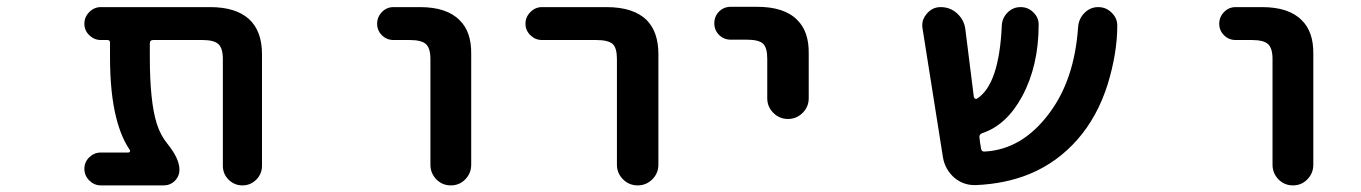

<svg xmlns="http://www.w3.org/2000/svg" viewBox="-20 -569 4040 570"><path d="M641.6 -77.1V-393.6Q641.6 -425.8 628.4 -438Q615.2 -450.2 581.1 -450.2H434.6Q424.8 -450.2 424.8 -440.4V-399.4Q424.8 -267.6 445.3 -202.1Q457 -166 477.5 -141.6Q512.7 -97.7 512.7 -65.4Q512.7 -45.9 499 -32.2Q485.4 -18.6 465.8 -18.6H279.3Q259.8 -18.6 245.1 -33.2Q230.5 -47.9 230.5 -67.9Q230.5 -87.9 245.1 -102.1Q259.8 -116.2 279.3 -116.2H361.3Q364.3 -116.2 365.7 -119.1Q367.2 -122.1 365.2 -124Q339.8 -161.1 325.2 -218.8Q306.6 -292 306.6 -399.4V-442.4Q306.6 -450.2 298.8 -450.2H279.3Q259.8 -450.2 245.1 -464.4Q230.5 -478.5 230.5 -498.5Q230.5 -518.6 245.1 -533.2Q259.8 -547.9 279.3 -547.9H603.5Q679.7 -547.9 718.8 -512.7Q757.8 -477.5 757.8 -408.2V-77.1Q757.8 -52.7 740.7 -35.6Q723.6 -18.6 699.7 -18.6Q675.8 -18.6 658.7 -35.6Q641.6 -52.7 641.6 -77.1Z M1257.8 -80.1V-393.6Q1257.8 -425.8 1244.6 -438Q1231.4 -450.2 1196.3 -450.2H1148.4Q1127.9 -450.2 1113.8 -464.4Q1099.6 -478.5 1099.6 -498.5Q1099.6 -518.6 1113.8 -533.2Q1127.9 -547.9 1148.4 -547.9H1226.6Q1306.6 -547.9 1344.7 -508.8Q1379.9 -474.6 1378.9 -408.2V-80.1Q1378.9 -54.7 1361.3 -36.6Q1343.8 -18.6 1318.4 -18.6Q1293 -18.6 1275.4 -36.6Q1257.8 -54.7 1257.8 -80.1Z M1811.5 -80.1V-393.6Q1811.5 -426.8 1798.8 -438.5Q1785.2 -450.2 1750 -450.2H1588.9Q1569.3 -450.2 1554.7 -464.4Q1540 -478.5 1540 -498.5Q1540 -518.6 1554.7 -533.2Q1569.3 -547.9 1588.9 -547.9H1780.3Q1861.3 -547.9 1900.4 -508.8Q1934.6 -473.6 1934.6 -408.2V-80.1Q1934.6 -54.7 1916.5 -36.6Q1898.4 -18.6 1873 -18.6Q1847.7 -18.6 1829.6 -36.6Q1811.5 -54.7 1811.5 -80.1Z M2257.8 -277.3V-394.5Q2257.8 -427.7 2245.1 -439.5Q2232.4 -451.2 2197.3 -451.2H2149.4Q2128.9 -451.2 2114.7 -465.3Q2100.6 -479.5 2100.6 -500Q2100.6 -520.5 2114.7 -534.7Q2128.9 -548.8 2149.4 -548.8H2227.5Q2308.6 -548.8 2346.7 -509.8Q2381.8 -475.6 2380.9 -410.2V-277.3Q2380.9 -252 2362.8 -233.9Q2344.7 -215.8 2319.3 -215.8Q2293.9 -215.8 2275.9 -233.9Q2257.8 -252 2257.8 -277.3Z M2877.9 -19.5Q2875 -19.5 2873 -19.5Q2838.9 -19.5 2812.5 -42Q2785.2 -66.4 2779.3 -102.5L2718.8 -484.4Q2717.8 -489.3 2717.8 -493.2Q2717.8 -512.7 2731.4 -528.3Q2748 -547.9 2772.5 -547.9Q2800.8 -547.9 2821.3 -529.3Q2841.8 -510.7 2845.7 -483.4L2871.1 -281.2Q2872.1 -277.3 2875 -275.9Q2877.9 -274.4 2880.9 -276.4Q2946.3 -318.4 2954.1 -493.2Q2955.1 -515.6 2971.2 -531.7Q2987.3 -547.9 3009.8 -547.9Q3033.2 -547.9 3048.8 -531.2Q3063.5 -516.6 3063.5 -496.1Q3063.5 -374 3014.6 -283.2Q2968.8 -198.2 2896.5 -173.8Q2886.7 -170.9 2887.7 -161.1Q2888.7 -154.3 2889.6 -145.5Q2891.6 -134.8 2892.6 -127.9Q2893.6 -118.2 2903.3 -119.1Q3014.6 -125 3094.7 -232.4Q3169.9 -332 3180.7 -489.3Q3182.6 -513.7 3199.7 -530.8Q3216.8 -547.9 3240.2 -547.9Q3264.6 -547.9 3281.2 -530.3Q3296.9 -514.6 3296.9 -493.2Q3296.9 -412.1 3268.6 -319.3Q3238.3 -222.7 3178.7 -154.8Q3119.1 -86.9 3037.1 -52.7Q2965.8 -23.4 2877.9 -19.5Z M3757.8 -80.1V-393.6Q3757.8 -425.8 3744.6 -438Q3731.4 -450.2 3696.3 -450.2H3648.4Q3627.9 -450.2 3613.8 -464.4Q3599.6 -478.5 3599.6 -498.5Q3599.6 -518.6 3613.8 -533.2Q3627.9 -547.9 3648.4 -547.9H3726.6Q3806.6 -547.9 3844.7 -508.8Q3879.9 -474.6 3878.9 -408.2V-80.1Q3878.9 -54.7 3861.3 -36.6Q3843.8 -18.6 3818.4 -18.6Q3793 -18.6 3775.4 -36.6Q3757.8 -54.7 3757.8 -80.1Z"/></svg>

Font: Rounded-X Mgen+ 1m medium
Style: Regular
Weight: 500
Designer: [Source Han Sans]
Ryoko NISHIZUKA  (kana & ideographs); Paul D. Hunt (Latin, Greek & Cyrillic); Wenlong ZHANG  (bopomofo
Version: Version 1.059.20150602